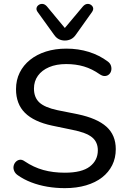

<svg xmlns="http://www.w3.org/2000/svg" viewBox="-20 -966 658 995"><path d="M316 9Q269 9 225 1.5Q181 -6 142 -21Q103 -36 72 -58Q59 -67 53.5 -80Q48 -93 50.5 -105.5Q53 -118 61.5 -127Q70 -136 82 -138Q94 -140 108 -130Q154 -99 204.5 -85Q255 -71 316 -71Q404 -71 445.5 -103Q487 -135 487 -187Q487 -230 457 -254.5Q427 -279 356 -293L250 -315Q156 -335 109.5 -381Q63 -427 63 -504Q63 -551 82 -589.5Q101 -628 136 -656Q171 -684 218.5 -699Q266 -714 324 -714Q386 -714 440.5 -697Q495 -680 539 -647Q551 -638 555 -625.5Q559 -613 556.5 -601Q554 -589 545.5 -581Q537 -573 524.5 -572Q512 -571 497 -581Q457 -609 415 -621.5Q373 -634 323 -634Q272 -634 234.5 -618Q197 -602 176.5 -573.5Q156 -545 156 -507Q156 -461 184 -435Q212 -409 278 -395L383 -374Q483 -353 531.5 -309.5Q580 -266 580 -193Q580 -147 561.5 -110Q543 -73 509 -46.5Q475 -20 426 -5.5Q377 9 316 9ZM316 -756Q299 -756 285 -763Q271 -770 260 -786L175 -904Q167 -915 169.5 -925Q172 -935 181.5 -941Q191 -947 202 -945.5Q213 -944 223 -933L316 -821L410 -933Q420 -944 431 -945.5Q442 -947 451 -941Q460 -935 462.5 -925.5Q465 -916 457 -904L373 -786Q362 -770 347.5 -763Q333 -756 316 -756Z"/></svg>

Font: Nunito Medium
Style: Regular
Weight: 500
Designer: Vernon Adams
Foundry: Vernon Adams
Version: Version 3.602